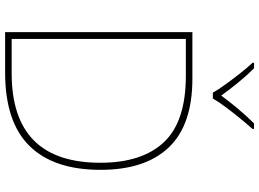

<svg xmlns="http://www.w3.org/2000/svg" viewBox="-148 -840 989 732"><g transform="rotate(90 346.0 -474.5)"><path d="M628 -364Q628 -185 536.5 -92.5Q445 0 257 0H103V-714H280Q457 -714 542.5 -624Q628 -534 628 -364ZM601 -363Q601 -522 522.5 -605.5Q444 -689 270 -689H129V-25H260Q601 -25 601 -363ZM334 -792Q322 -813 302 -840.5Q282 -868 260.5 -895.5Q239 -923 220 -943V-949H241Q269 -921 296.5 -887Q324 -853 345 -824Q366 -853 394.5 -887Q423 -921 451 -949H472V-943Q454 -923 431.5 -895.5Q409 -868 388.5 -840.5Q368 -813 356 -792Z"/></g></svg>

Font: Noto Sans Bengali UI Thin
Style: Regular
Weight: 100
Designer: Jelle Bosma - Monotype Design Team
Foundry: Monotype Imaging Inc.
Version: Version 2.003; ttfautohint (v1.8.4.7-5d5b)